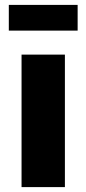

<svg xmlns="http://www.w3.org/2000/svg" viewBox="-20 -764 353 784"><path d="M68 -541H245V0H68ZM16 -744H297V-639H16Z"/></svg>

Font: Montserrat arm2
Style: Bold
Weight: 700
Designer: Julieta Ulanovsky
Foundry: Julieta Ulanovsky
Version: Version 6.000